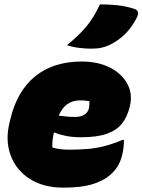

<svg xmlns="http://www.w3.org/2000/svg" viewBox="-20 -846 653 880"><path d="M355 -564Q429 -564 483.5 -536.5Q538 -509 563.5 -462Q589 -415 575 -358L574 -354Q563 -310 539 -279.5Q515 -249 470 -233Q425 -217 352 -217Q313 -217 282.5 -223Q252 -229 232 -238H227Q223 -221 221 -204Q219 -187 220 -170Q253 -160 295 -160Q344 -160 384 -163.5Q424 -167 461.5 -177Q499 -187 542 -205H548Q548 -186 546 -168.5Q544 -151 539 -132Q531 -101 516 -79Q501 -57 480 -40Q449 -15 399.5 -0.5Q350 14 270 14Q179 14 116.5 -26Q54 -66 29 -133.5Q4 -201 23 -281L27 -298Q58 -429 141.5 -496.5Q225 -564 355 -564ZM347 -386Q279 -386 249 -316Q270 -313 288 -311.5Q306 -310 323 -310Q375 -310 387 -347Q389 -357 389.5 -366Q390 -375 390 -382Q373 -386 347 -386ZM438 -826Q479 -826 517 -822Q555 -818 594 -806Q624 -797 606 -763Q583 -719 552.5 -689Q522 -659 478 -638Q462 -631 443.5 -627Q425 -623 395 -623Q373 -623 343 -626.5Q313 -630 287 -639Q341 -683 375.5 -724Q410 -765 438 -826Z"/></svg>

Font: Recursive Sn Csl St XBk
Style: Italic
Weight: 1000
Italic angle: -15°
Version: Version 1.085;hotconv 1.1.0;makeotfexe 2.6.0; ttfautohint (v